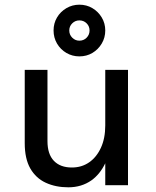

<svg xmlns="http://www.w3.org/2000/svg" viewBox="-20 -790 664 819"><path d="M85.5 0ZM429 -93.5Q406.5 -47 370.5 -21Q328 9 271.5 9Q217.5 9 175.2 -10.5Q133 -30 109.2 -71.5Q85.5 -113 85.5 -179.5V-492H182.5V-188Q182.5 -132.5 209.8 -104Q237 -75.5 286.5 -75.5Q328.5 -75.5 360.2 -97.5Q392 -119.5 410.5 -159.8Q429 -200 429 -255V-492H526V0H429ZM318.5 -616.5Q337 -616.5 349.5 -629.2Q362 -642 362 -660Q362 -678 349.5 -690.5Q337 -703 318.5 -703Q301 -703 288.2 -690.5Q275.5 -678 275.5 -660Q275.5 -642 288.2 -629.2Q301 -616.5 318.5 -616.5ZM318.5 -549.5Q288.5 -549.5 263.2 -564.2Q238 -579 223.2 -604.2Q208.5 -629.5 208.5 -660Q208.5 -690.5 223.2 -715.5Q238 -740.5 263.2 -755.2Q288.5 -770 318.5 -770Q349.5 -770 374.2 -755.2Q399 -740.5 414 -715.5Q429 -690.5 429 -660Q429 -629.5 414 -604.2Q399 -579 374.2 -564.2Q349.5 -549.5 318.5 -549.5Z"/></svg>

Font: Betinya Sans Medium
Style: Regular
Weight: 500
Designer: Jonathan Pinhorn
Version: Version 2.001;December 9, 2019;FontCreator 12.0.0.2547 64-bi